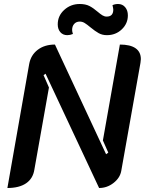

<svg xmlns="http://www.w3.org/2000/svg" viewBox="-20 -932 725 961"><path d="M126 -611Q134 -656 168.5 -682.5Q203 -709 255 -709L511 -160L522 -168L495 -229L580 -709Q632 -709 658.5 -690.5Q685 -672 685 -636Q685 -631 683 -617L587 -77Q581 -42 548.5 -16.5Q516 9 476 9L208 -563L198 -556L225 -494L152 -83Q145 -38 110.5 -14.5Q76 9 17 9ZM269 -810Q269 -853 301.5 -882.5Q334 -912 379 -912Q408 -912 427.5 -902Q447 -892 469 -873Q483 -861 493 -855Q503 -849 514 -849Q547 -849 547 -884Q547 -890 543 -906Q555 -912 571 -912Q593 -912 606.5 -896Q620 -880 620 -855Q620 -814 589.5 -785Q559 -756 515 -756Q492 -756 474 -766Q456 -776 433 -795Q415 -810 403.5 -817Q392 -824 379 -824Q362 -824 351.5 -812.5Q341 -801 341 -782Q341 -774 345 -762Q331 -756 317 -756Q295 -756 282 -771Q269 -786 269 -810Z"/></svg>

Font: K2D SemiBold
Style: Italic
Weight: 600
Italic angle: -10°
Designer: Katatrad Aksorn Co.,Ltd.
Foundry: Cadson Demak Co.,Ltd.
Version: Version 1.000; ttfautohint (v1.6)